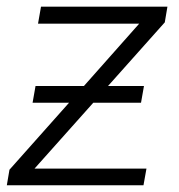

<svg xmlns="http://www.w3.org/2000/svg" viewBox="-28 -548 529 568"><path d="M291.5 -293.5H397.9L389.2 -244.1H248L74.2 -49.3H405.3L396.5 0H-7.8L0 -45.9L176.3 -244.1H68.4L77.1 -293.5H220.2L383.8 -478H84.5L93.3 -528.3H467.3L459.5 -481.9Z"/></svg>

Font: Roboto Light
Style: Italic
Weight: 300
Italic angle: -12°
Designer: Google
Version: Version 2.134; 2016; ttfautohint (v1.6)